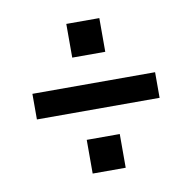

<svg xmlns="http://www.w3.org/2000/svg" viewBox="-58 -561 562 561"><g transform="rotate(-10 222.5 -281.0)"><path d="M40.5 -243V-319H404.5V-243ZM173.5 -59V-159H271.5V-59ZM173.5 -403V-503H271.5V-403Z"/></g></svg>

Font: Cabin
Style: Regular
Weight: 400
Width: 4
Designer: Pablo Impallari
Foundry: Pablo Impallari. http://www.impallari.com Igino Marini. http://www.ikern.com
Version: Version 3.001